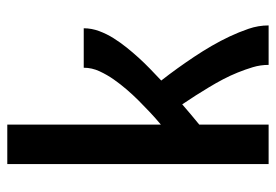

<svg xmlns="http://www.w3.org/2000/svg" viewBox="-138 -638 775 540"><g transform="rotate(-90 250.0 -367.5)"><path d="M59 0V-735H170V-303Q188 -318 204.5 -333.5Q221 -349 237.5 -365.5Q254 -382 269 -399.5Q284 -417 297 -435.5Q310 -454 320 -475.5Q330 -497 330 -520H441Q441 -498 433 -476.5Q425 -455 413 -436Q401 -417 387 -399.5Q373 -382 358 -365.5Q343 -349 327 -333.5Q311 -318 294 -302Q312 -279 328.5 -256Q345 -233 361 -209Q377 -185 391.5 -160Q406 -135 418 -109.5Q430 -84 439.5 -56.5Q449 -29 449 0H338Q338 -23 331.5 -44.5Q325 -66 316.5 -87Q308 -108 297.5 -128Q287 -148 275.5 -167Q264 -186 252 -205Q240 -224 227 -243Q213 -231 199 -219Q185 -207 170 -195V0Z"/></g></svg>

Font: Iosevka Curly
Style: Bold
Weight: 700
Monospace: yes
Designer: Belleve Invis
Foundry: Belleve Invis
Version: Version 22.1.2; ttfautohint (v1.8.4)